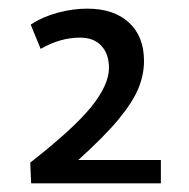

<svg xmlns="http://www.w3.org/2000/svg" viewBox="-20 -794 438 444"><path d="M52 -370 50 -418Q151 -497 191.5 -547.5Q232 -598 232 -637Q232 -669 214.5 -688Q197 -707 165 -707Q143 -707 121 -701Q99 -695 74 -681L51 -737Q78 -755 113 -764.5Q148 -774 182 -774Q243 -774 278 -742Q313 -710 313 -653Q313 -621 300 -589.5Q287 -558 254.5 -518.5Q222 -479 161 -424H352V-370Z"/></svg>

Font: Georama Medium
Style: Regular
Weight: 500
Designer: Jean-Baptiste Levee
Foundry: Production Type
Version: Version 1.000